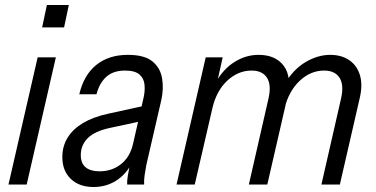

<svg xmlns="http://www.w3.org/2000/svg" viewBox="-20 -740 1508 770"><path d="M14 0 131 -510H204L87 0ZM149 -630 168 -720H256L237 -630Z M490 0Q489 -13 492.5 -34.5Q496 -56 501 -81L495 -82L556 -349Q562 -376 559.5 -401Q557 -426 539 -441.5Q521 -457 481 -457Q435 -457 407 -432.5Q379 -408 367 -362H298Q316 -439 366 -479.5Q416 -520 493 -520Q559 -520 591 -494Q623 -468 630 -426Q637 -384 627 -339L567 -79Q563 -59 560 -38Q557 -17 558 0ZM355 10Q298 10 264 -22.5Q230 -55 230 -110Q230 -154 251.5 -188.5Q273 -223 313.5 -247Q354 -271 414 -284L565 -317L551 -255L421 -227Q360 -214 332 -186Q304 -158 304 -118Q304 -85 323.5 -69Q343 -53 379 -53Q429 -53 465 -81.5Q501 -110 513 -161L508 -84Q483 -38 443.5 -14Q404 10 355 10Z M688 0 805 -510H873L849 -402H854L761 0ZM978 0 1057 -346Q1069 -400 1050.5 -428.5Q1032 -457 989 -457Q935 -457 891.5 -416.5Q848 -376 832 -307L845 -409Q875 -463 920.5 -491.5Q966 -520 1017 -520Q1085 -520 1118 -476Q1151 -432 1132 -348L1052 0ZM1269 0 1348 -346Q1360 -400 1341.5 -428.5Q1323 -457 1280 -457Q1226 -457 1182.5 -416.5Q1139 -376 1121 -306L1119 -399Q1155 -461 1204.5 -490.5Q1254 -520 1304 -520Q1350 -520 1381 -498.5Q1412 -477 1423.5 -438.5Q1435 -400 1423 -348L1343 0Z"/></svg>

Font: Instrument Sans SemiCondensed
Style: Italic
Weight: 400
Width: 4
Italic angle: -13°
Designer: Rodrigo Fuenzalida
Foundry: fragTYPE
Version: Version 1.000;gftools[0.9.28]